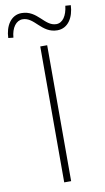

<svg xmlns="http://www.w3.org/2000/svg" viewBox="-148 -963 554 1010"><g transform="rotate(-10 129.0 -458.0)"><path d="M110 0H147V-726H110ZM214 -794C272 -794 303 -848 306 -912L277 -914C271 -861 248 -827 214 -827C151 -827 129 -916 43 -916C-14 -916 -46 -862 -48 -799L-21 -796C-17 -849 9 -883 43 -883C107 -883 129 -794 214 -794Z"/></g></svg>

Font: Source Han Sans JP ExtraLight
Style: Regular
Weight: 250
Designer: Ryoko NISHIZUKA 西塚涼子 (kana, bopomofo & ideographs); Paul D. Hunt (Latin, Greek & Cyrillic); Sandoll Communications 산돌커뮤니
Foundry: Adobe
Version: Version 2.001;hotconv 1.0.107;makeotfexe 2.5.65593